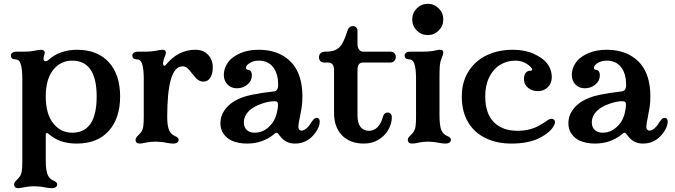

<svg xmlns="http://www.w3.org/2000/svg" viewBox="-20 -743 3541 1007"><path d="M54 224Q54 218 58 212Q62 206 68 201Q78 191 83 184Q92 171 94.5 153.5Q97 136 97 104V-332Q97 -385 87 -412Q83 -422 76 -427Q69 -432 57 -432Q48 -432 42.5 -437.5Q37 -443 37 -452Q37 -460 44.5 -466Q52 -472 67 -472H105Q139 -472 172 -479Q186 -482 196 -482Q205 -482 210 -477.5Q215 -473 215 -466Q215 -463 213 -457Q208 -442 208 -436Q208 -422 219 -422Q227 -422 235 -429L236 -430Q263 -455 301.5 -468.5Q340 -482 382 -482Q491 -482 550.5 -417Q610 -352 610 -237Q610 -123 550.5 -56.5Q491 10 382 10Q291 10 236 -40Q230 -45 225 -45Q220 -45 220 -37V94Q220 151 230 174Q240 196 260 204Q280 212 280 224Q280 233 272.5 238.5Q265 244 250 244Q238 244 216 240Q190 234 162 234Q135 234 120 237Q105 240 102 240Q84 244 77 244Q54 244 54 224ZM359 -47Q487 -47 487 -237Q487 -425 358 -425Q298 -425 259 -376.5Q220 -328 220 -237Q220 -146 259 -96.5Q298 -47 359 -47Z M691 -10Q691 -16 695 -22Q699 -28 705 -33Q715 -43 720 -50Q729 -63 731.5 -80.5Q734 -98 734 -130V-332Q734 -385 724 -412Q720 -422 713 -427Q706 -432 694 -432Q685 -432 679.5 -437.5Q674 -443 674 -452Q674 -460 681.5 -466Q689 -472 704 -472H742Q776 -472 809 -479Q823 -482 833 -482Q850 -482 850 -467Q850 -458 839 -432Q835 -416 835 -412Q835 -398 842 -398Q845 -398 850 -403Q914 -482 1005 -482Q1047 -482 1071.5 -455.5Q1096 -429 1096 -389Q1096 -356 1083 -335.5Q1070 -315 1047 -315Q1032 -315 1019.5 -323.5Q1007 -332 990 -354Q973 -377 962.5 -386Q952 -395 937 -395Q857 -395 857 -130Q857 -83 867 -60Q877 -38 897 -30Q917 -22 917 -10Q917 -1 909.5 4.5Q902 10 887 10Q875 10 853 6Q827 0 799 0Q772 0 757 3Q742 6 739 6Q721 10 714 10Q691 10 691 -10Z M1194 -6Q1170 -17 1153 -40.5Q1136 -64 1136 -97Q1136 -132 1155.5 -162Q1175 -192 1210 -213Q1248 -235 1298.5 -245.5Q1349 -256 1412 -263Q1427 -264 1433 -273Q1439 -282 1439 -299Q1439 -309 1437 -329Q1431 -372 1405.5 -398.5Q1380 -425 1337 -425Q1311 -425 1290.5 -413Q1270 -401 1270 -386Q1270 -379 1279 -377Q1301 -376 1301 -347Q1301 -319 1277.5 -299.5Q1254 -280 1223 -280Q1192 -280 1173 -300Q1154 -320 1154 -350Q1154 -389 1182 -424Q1203 -448 1243 -465Q1283 -482 1337 -482Q1415 -482 1470 -447Q1566 -387 1566 -237Q1566 -206 1562.5 -182.5Q1559 -159 1552 -125Q1545 -94 1545 -78Q1545 -68 1549.5 -63Q1554 -58 1562 -58Q1578 -58 1598 -80Q1603 -85 1611 -99L1623 -115Q1631 -125 1642 -125Q1648 -125 1652.5 -120Q1657 -115 1657 -106Q1657 -87 1646 -66Q1635 -45 1617 -27Q1580 10 1527 10Q1478 10 1449 -29Q1443 -37 1438.5 -42Q1434 -47 1431 -47Q1427 -47 1422 -43Q1417 -39 1416 -38Q1356 10 1276 10Q1229 10 1194 -6ZM1316 -47Q1371 -47 1410 -100Q1424 -120 1431 -147Q1438 -174 1438 -193Q1438 -205 1432.5 -209Q1427 -213 1410 -212Q1379 -209 1348 -197.5Q1317 -186 1297 -171Q1259 -141 1259 -101Q1259 -76 1274 -61.5Q1289 -47 1316 -47Z M1732 -150V-375Q1732 -415 1701 -415H1680Q1668 -415 1660.5 -422.5Q1653 -430 1653 -442Q1653 -456 1661.5 -464Q1670 -472 1687 -472Q1719 -472 1738.5 -480.5Q1758 -489 1771 -508Q1785 -529 1800 -575Q1805 -592 1812 -599Q1819 -606 1831 -606Q1842 -606 1848.5 -599Q1855 -592 1855 -582V-512Q1855 -493 1863.5 -482.5Q1872 -472 1885 -472H2027Q2041 -472 2048.5 -464Q2056 -456 2056 -444Q2056 -432 2048 -423.5Q2040 -415 2027 -415H1885Q1869 -415 1862 -405.5Q1855 -396 1855 -375V-137Q1855 -97 1871 -77Q1887 -57 1914 -57Q1942 -57 1961 -77Q1980 -97 1988 -130Q1991 -141 1998 -147Q2005 -153 2013 -153Q2022 -153 2028.5 -146.5Q2035 -140 2035 -128Q2035 -95 2017 -63Q1999 -31 1965.5 -10.5Q1932 10 1889 10Q1815 10 1773.5 -33.5Q1732 -77 1732 -150Z M2119 -10Q2119 -16 2123 -22Q2127 -28 2133 -33Q2143 -43 2148 -50Q2157 -63 2159.5 -80.5Q2162 -98 2162 -130V-332Q2162 -385 2152 -412Q2148 -422 2141 -427Q2134 -432 2122 -432Q2113 -432 2107.5 -437.5Q2102 -443 2102 -452Q2102 -460 2109.5 -466Q2117 -472 2132 -472H2197Q2237 -472 2267 -479Q2278 -482 2288 -482Q2305 -482 2305 -467Q2305 -458 2294 -432Q2288 -416 2286.5 -395Q2285 -374 2285 -332V-140Q2285 -83 2295 -60Q2305 -38 2325 -30Q2345 -22 2345 -10Q2345 -1 2337.5 4.5Q2330 10 2315 10Q2303 10 2281 6Q2255 0 2228 0Q2195 0 2167 7Q2162 8 2155 9Q2148 10 2142 10Q2119 10 2119 -10ZM2224 -723Q2257 -723 2281 -699Q2305 -675 2305 -641Q2305 -607 2281 -583Q2257 -559 2224 -559Q2190 -559 2166 -583Q2142 -607 2142 -641Q2142 -675 2166 -699Q2190 -723 2224 -723Z M2402 -237Q2402 -312 2436.5 -367.5Q2471 -423 2531.5 -452.5Q2592 -482 2670 -482Q2733 -482 2780 -460.5Q2827 -439 2848 -412Q2874 -379 2874 -338Q2874 -306 2853 -285.5Q2832 -265 2801 -265Q2771 -265 2749.5 -282.5Q2728 -300 2728 -328Q2728 -349 2737 -360.5Q2746 -372 2761 -372Q2771 -372 2771 -378Q2771 -384 2762 -393Q2749 -406 2728.5 -415.5Q2708 -425 2683 -425Q2639 -425 2603 -403Q2567 -381 2546 -338.5Q2525 -296 2525 -237Q2525 -148 2570 -102.5Q2615 -57 2694 -57Q2766 -57 2819 -91L2840 -104Q2852 -113 2859 -116.5Q2866 -120 2874 -120Q2881 -120 2886 -115Q2891 -110 2891 -103Q2891 -96 2888 -90Q2871 -51 2811 -20Q2753 10 2662 10Q2587 10 2528 -18Q2469 -46 2435.5 -101.5Q2402 -157 2402 -237Z M3019 -6Q2995 -17 2978 -40.5Q2961 -64 2961 -97Q2961 -132 2980.5 -162Q3000 -192 3035 -213Q3073 -235 3123.5 -245.5Q3174 -256 3237 -263Q3252 -264 3258 -273Q3264 -282 3264 -299Q3264 -309 3262 -329Q3256 -372 3230.5 -398.5Q3205 -425 3162 -425Q3136 -425 3115.5 -413Q3095 -401 3095 -386Q3095 -379 3104 -377Q3126 -376 3126 -347Q3126 -319 3102.5 -299.5Q3079 -280 3048 -280Q3017 -280 2998 -300Q2979 -320 2979 -350Q2979 -389 3007 -424Q3028 -448 3068 -465Q3108 -482 3162 -482Q3240 -482 3295 -447Q3391 -387 3391 -237Q3391 -206 3387.5 -182.5Q3384 -159 3377 -125Q3370 -94 3370 -78Q3370 -68 3374.5 -63Q3379 -58 3387 -58Q3403 -58 3423 -80Q3428 -85 3436 -99L3448 -115Q3456 -125 3467 -125Q3473 -125 3477.5 -120Q3482 -115 3482 -106Q3482 -87 3471 -66Q3460 -45 3442 -27Q3405 10 3352 10Q3303 10 3274 -29Q3268 -37 3263.5 -42Q3259 -47 3256 -47Q3252 -47 3247 -43Q3242 -39 3241 -38Q3181 10 3101 10Q3054 10 3019 -6ZM3141 -47Q3196 -47 3235 -100Q3249 -120 3256 -147Q3263 -174 3263 -193Q3263 -205 3257.5 -209Q3252 -213 3235 -212Q3204 -209 3173 -197.5Q3142 -186 3122 -171Q3084 -141 3084 -101Q3084 -76 3099 -61.5Q3114 -47 3141 -47Z"/></svg>

Font: Raigarh Medium
Style: Regular
Weight: 500
Designer: jaikishan Patel
Foundry: MagicType
Version: Version 1.000